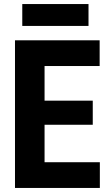

<svg xmlns="http://www.w3.org/2000/svg" viewBox="-20 -928 538 948"><path d="M90 -800H417V-908H90ZM54 0H473V-127H200V-312H438V-431H200V-602H472V-729H54Z"/></svg>

Font: Mona Sans SemiCondensed
Style: Bold
Weight: 700
Width: 4
Designer: Deni Anggara
Foundry: GitHub
Version: Version 2.000